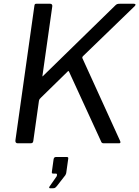

<svg xmlns="http://www.w3.org/2000/svg" viewBox="-20 -762 741 1021"><path d="M618 -14Q625 0 613 0H531Q520 0 517 -11L347 -381Q345 -386 341.5 -383.5Q338 -381 333 -375L199 -244Q195 -240 191.5 -236Q188 -232 187 -225L157 -12Q156 -6 153 -3Q150 0 141 0H74Q67 0 64 -4.5Q61 -9 62 -16L163 -732Q164 -738 166 -740Q168 -742 173 -742H247Q253 -742 256 -738Q259 -734 258 -728L206 -361Q205 -354 207 -356Q209 -358 214 -363L594 -734Q599 -739 604 -740.5Q609 -742 617 -742H691Q700 -742 700.5 -738Q701 -734 696 -729L424 -466Q421 -463 419 -460.5Q417 -458 418 -453L618 -14ZM246 239Q242 239 241.5 236Q241 233 244 229L281 176Q284 169 283 165Q282 161 277 161H263Q258 161 256.5 159Q255 157 256 150L265 85Q267 73 277 73H336Q344 73 343 81L332 159Q330 165 328 169L282 228Q278 233 274 236Q270 239 263 239Z"/></svg>

Font: Libre Franklin
Style: Italic
Weight: 400
Italic angle: -8°
Designer: Pablo Impallari, Rodrigo Fuenzalida, Nhung Nguyen
Foundry: Impallari Type
Version: Version 3.000